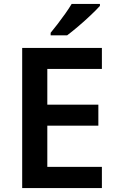

<svg xmlns="http://www.w3.org/2000/svg" viewBox="-20 -958 598 978"><path d="M499 0H93V-714H499V-607H221V-425H481V-318H221V-108H499ZM489 -928Q473 -910 442.5 -881Q412 -852 379 -824Q346 -796 322 -778H238V-791Q253 -809 273 -835Q293 -861 312.5 -888.5Q332 -916 345 -938H489Z"/></svg>

Font: Noto Sans Kannada SemiBold
Style: Regular
Weight: 600
Designer: Jelle Bosma - Monotype Design Team
Foundry: Monotype Imaging Inc.
Version: Version 2.005; ttfautohint (v1.8.4.7-5d5b)